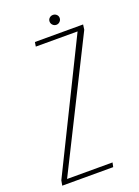

<svg xmlns="http://www.w3.org/2000/svg" viewBox="-145 -728 568 786"><g transform="rotate(-20 139.0 -335.0)"><path d="M-14 0 -10 -22 261 -572H79L82 -591H292L289 -569L14 -19H212L208 0ZM189 -627Q180 -627 173.5 -633.5Q167 -640 167 -649Q167 -658 173.5 -664Q180 -670 189 -670Q198 -670 204.5 -664Q211 -658 211 -649Q211 -640 204.5 -633.5Q198 -627 189 -627Z"/></g></svg>

Font: Alumni Sans Thin
Style: Italic
Weight: 100
Italic angle: -8°
Designer: Robert E. Leuschke
Foundry: Robert E. Leuschke
Version: Version 1.016